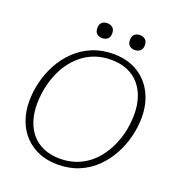

<svg xmlns="http://www.w3.org/2000/svg" viewBox="-158 -1018 1072 1162"><g transform="rotate(20 378.0 -436.5)"><path d="M342 17Q274 17 220.5 -5.5Q167 -28 129 -68.5Q91 -109 71 -164.5Q51 -220 51 -285Q51 -347 66.5 -410Q82 -473 113 -530Q144 -587 190 -631.5Q236 -676 297.5 -702Q359 -728 435 -728Q502 -728 556 -705.5Q610 -683 647.5 -642Q685 -601 705 -546Q725 -491 725 -426Q725 -364 709.5 -301Q694 -238 663 -181Q632 -124 586 -79Q540 -34 479 -8.5Q418 17 342 17ZM433 -690Q377 -690 330.5 -673.5Q284 -657 247 -627Q210 -597 182.5 -558.5Q155 -520 137 -474Q125 -444 117 -412.5Q109 -381 105 -348.5Q101 -316 101 -285Q101 -227 116.5 -178.5Q132 -130 162.5 -95Q193 -60 238.5 -40.5Q284 -21 344 -21Q399 -21 445.5 -37.5Q492 -54 529 -83.5Q566 -113 593.5 -152.5Q621 -192 639 -236Q652 -266 660 -298Q668 -330 672 -362Q676 -394 676 -426Q676 -484 660.5 -532Q645 -580 614.5 -615.5Q584 -651 538.5 -670.5Q493 -690 433 -690ZM334 -794Q314 -794 300.5 -805.5Q287 -817 287 -842Q287 -867 300 -878.5Q313 -890 334 -890Q355 -890 369 -878.5Q383 -867 383 -842Q383 -817 369 -805.5Q355 -794 334 -794ZM545 -794Q524 -794 510.5 -805.5Q497 -817 497 -842Q497 -867 510.5 -878.5Q524 -890 545 -890Q565 -890 579 -878.5Q593 -867 593 -842Q593 -817 579 -805.5Q565 -794 545 -794Z"/></g></svg>

Font: Roboto Serif 20pt Thin
Style: Italic
Weight: 250
Italic angle: -10°
Version: Version 1.007